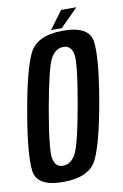

<svg xmlns="http://www.w3.org/2000/svg" viewBox="-89 -827 563 882"><g transform="rotate(-10 192.5 -386.0)"><path d="M133.5 4.5Q11.5 4.5 1.5 -70Q-8.5 -144.5 25 -337.5Q58 -531 94 -605.5Q130 -680 252.2 -680Q374.5 -680 384.2 -605Q394 -530 361 -337.5Q327.5 -144 291.8 -69.8Q256 4.5 133.5 4.5ZM145.5 -69Q181 -69 204 -108.8Q227 -148.5 260.5 -337.5Q294 -528 284.8 -567.2Q275.5 -606.5 240.5 -606.5Q205 -606.5 182.2 -567.2Q159.5 -528 125.5 -337.5Q92.5 -148.5 101.5 -108.8Q110.5 -69 145.5 -69ZM198.5 -692.5 260.5 -775.5H331.5L249 -692.5Z"/></g></svg>

Font: Anybody Condensed Medium
Style: Italic
Weight: 500
Width: 3
Italic angle: -10°
Designer: Tyler Finck
Foundry: Etcetera Type Company
Version: Version 1.010; ttfautohint (v1.8.3) -l 8 -r 50 -G 200 -x 14 